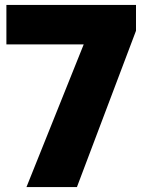

<svg xmlns="http://www.w3.org/2000/svg" viewBox="-20 -760 602 780"><path d="M87.5 0 342.5 -635.5 408 -579.5H6V-740H532.5V-635L292.5 0Z"/></svg>

Font: Encode Sans SC SemiExpanded ExtraBold
Style: Regular
Weight: 800
Width: 6
Designer: Multiple Designers
Foundry: Impallari Type
Version: Version 3.002